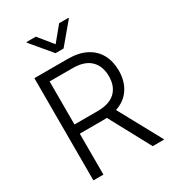

<svg xmlns="http://www.w3.org/2000/svg" viewBox="-217 -1034 1033 1150"><g transform="rotate(-30 300.0 -459.0)"><path d="M84 -707H315.4Q389.6 -707 441.4 -680.2Q493.2 -653.3 519 -605.2Q544.9 -557.1 544.9 -494.1Q544.9 -421.9 511 -370.4Q477.1 -318.8 412.1 -297.4L574.2 0H494.1L340.8 -284.2L316.4 -283.2H153.3V0H84ZM313.5 -346.7Q394.5 -346.7 435.5 -385.5Q476.6 -424.3 476.6 -494.1Q476.6 -564.5 435.3 -604.5Q394 -644.5 312.5 -644.5H153.3V-346.7ZM295.9 -819.3 377 -918H441.4V-913.1L324.2 -773.4H268.6L151.4 -913.1V-918H215.8Z"/></g></svg>

Font: Pretendard Std Light
Style: Regular
Weight: 300
Designer: Base glyphs from Inter by Rasmus Andersson; Hangeul glyphs from Noto Sans CJK(Source Han Sans) by Jang Soo-young and Kan
Foundry: Kil Hyung-jin
Version: Version 1.309